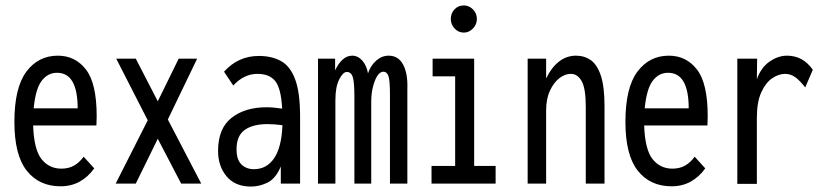

<svg xmlns="http://www.w3.org/2000/svg" viewBox="-20 -676 3040 707"><path d="M203 10Q124 10 78.5 -47.5Q33 -105 33 -227Q33 -353 77 -412Q121 -471 193 -471Q257 -471 296.5 -420Q336 -369 336 -248Q336 -230 335 -214H102Q105 -125 133 -90Q161 -55 206 -55Q233 -55 253 -66.5Q273 -78 288 -99L327 -56Q304 -24 273 -7Q242 10 203 10ZM104 -277H266Q266 -408 190 -408Q156 -408 133.5 -378.5Q111 -349 104 -277Z M406 0 524 -233 408 -460H480L561 -303L638 -460H706L598 -236L721 0H647L561 -165L480 0Z M904 11Q846 11 814.5 -26.5Q783 -64 783 -120Q783 -203 832.5 -242Q882 -281 961 -281Q987 -281 1019 -276Q1015 -351 993.5 -377.5Q972 -404 928 -404Q878 -404 839 -361L805 -412Q857 -470 933 -470Q981 -470 1015 -451Q1049 -432 1067 -383.5Q1085 -335 1085 -247V0H1014V-63Q995 -18 965 -3.5Q935 11 904 11ZM851 -126Q851 -88 869 -70.5Q887 -53 915 -53Q962 -53 989.5 -93.5Q1017 -134 1020 -215Q990 -219 965 -219Q911 -219 881 -197.5Q851 -176 851 -126Z M1151 0V-460H1214V-417Q1225 -441 1241 -456Q1257 -471 1277 -471Q1298 -471 1314 -453Q1330 -435 1335 -406Q1345 -435 1365.5 -453Q1386 -471 1411 -471Q1447 -471 1464.5 -438Q1482 -405 1480 -350V0H1416V-325Q1416 -382 1410 -397Q1404 -412 1392 -412Q1379 -412 1369 -396Q1359 -380 1353 -355Q1347 -330 1347 -303V0H1285V-320Q1285 -374 1279 -392.5Q1273 -411 1257 -411Q1243 -411 1229 -383.5Q1215 -356 1215 -307V0Z M1569 0V-65H1656V-395H1573V-460H1726V-65H1805V0ZM1688 -556Q1668 -556 1654 -571Q1640 -586 1640 -606Q1640 -627 1653.5 -641.5Q1667 -656 1688 -656Q1707 -656 1721.5 -641.5Q1736 -627 1736 -606Q1736 -586 1721.5 -571Q1707 -556 1688 -556Z M1923 0V-460H1991V-387Q2010 -427 2038 -449Q2066 -471 2101 -471Q2132 -471 2155.5 -454.5Q2179 -438 2192.5 -397.5Q2206 -357 2206 -285V0H2137V-283Q2137 -350 2122 -377Q2107 -404 2082 -404Q2060 -404 2039.5 -388Q2019 -372 2005 -342Q1991 -312 1991 -270V0Z M2453 10Q2374 10 2328.5 -47.5Q2283 -105 2283 -227Q2283 -353 2327 -412Q2371 -471 2443 -471Q2507 -471 2546.5 -420Q2586 -369 2586 -248Q2586 -230 2585 -214H2352Q2355 -125 2383 -90Q2411 -55 2456 -55Q2483 -55 2503 -66.5Q2523 -78 2538 -99L2577 -56Q2554 -24 2523 -7Q2492 10 2453 10ZM2354 -277H2516Q2516 -408 2440 -408Q2406 -408 2383.5 -378.5Q2361 -349 2354 -277Z M2695 1V-460H2768L2767 -384Q2782 -427 2813.5 -449Q2845 -471 2878 -471Q2937 -471 2973 -419L2945 -354Q2925 -380 2908 -392Q2891 -404 2871 -404Q2847 -404 2823 -387.5Q2799 -371 2783 -335.5Q2767 -300 2767 -243V1Z"/></svg>

Font: Inconsolata Condensed Medium
Style: Regular
Weight: 500
Width: 3
Monospace: yes
Designer: Raph Levien, Cyreal, Brenton Simpson
Foundry: Raph Levien, Cyreal, Google
Version: Version 3.100; ttfautohint (v1.8.4.7-5d5b)